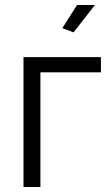

<svg xmlns="http://www.w3.org/2000/svg" viewBox="-20 -750 445 770"><path d="M274.9 -620.1 230 -637.2 289.1 -730H360.8ZM74.2 0V-521H384.8V-460H142.1V0Z"/></svg>

Font: Rawline
Style: Regular
Weight: 400
Designer: Matt McInerney, Pablo Impallari, Rodrigo Fuenzalida
Foundry: Matt McInerney, Pablo Impallari, Rodrigo Fuenzalida
Version: Version 4.020;PS 004.020;hotconv 1.0.88;makeotf.lib2.5.64775